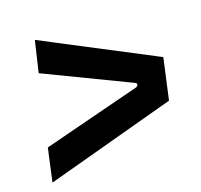

<svg xmlns="http://www.w3.org/2000/svg" viewBox="-79 -693 698 666"><g transform="rotate(-15 270.0 -360.0)"><path d="M31 -113 47 -235 394 -356Q403 -359 403.5 -365Q404 -371 397 -373L83 -492L100 -607L515 -434L495 -283Z"/></g></svg>

Font: Finlandica SemiBold
Style: Italic
Weight: 600
Italic angle: -8°
Designer: Niklas Ekholm, Juho Hiilivirta, Jaakko Suomalainen
Foundry: Helsinki Type Studio
Version: Version 1.063